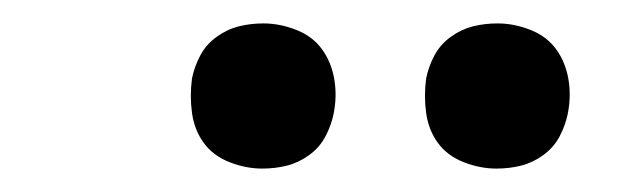

<svg xmlns="http://www.w3.org/2000/svg" viewBox="-20 -752 540 164"><path d="M404 -608Q390 -608 376 -613.5Q362 -619 354 -630Q346 -641 344 -655.5Q342 -670 344 -685Q346 -695 351 -704.5Q356 -714 365 -720.5Q374 -727 384 -729.5Q394 -732 405 -732Q419 -732 433 -726.5Q447 -721 455 -710Q463 -699 465.5 -684.5Q468 -670 465 -655Q463 -645 458 -635.5Q453 -626 444 -619.5Q435 -613 425 -610.5Q415 -608 404 -608ZM204 -608Q190 -608 176 -613.5Q162 -619 154 -630Q146 -641 144 -655.5Q142 -670 144 -685Q146 -695 151 -704.5Q156 -714 165 -720.5Q174 -727 184 -729.5Q194 -732 205 -732Q219 -732 233 -726.5Q247 -721 255 -710Q263 -699 265.5 -684.5Q268 -670 265 -655Q263 -645 258 -635.5Q253 -626 244 -619.5Q235 -613 225 -610.5Q215 -608 204 -608Z"/></svg>

Font: Iosevka Oblique
Style: Regular
Weight: 400
Italic angle: -9°
Monospace: yes
Designer: Belleve Invis
Foundry: Belleve Invis
Version: Version 32.5.0; ttfautohint (v1.8.4)